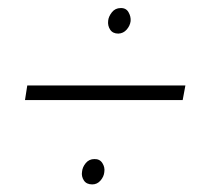

<svg xmlns="http://www.w3.org/2000/svg" viewBox="-20 -582 523 488"><path d="M451.2 -364.7 444.3 -327.6H43.5L49.3 -364.7ZM254.9 -529.3Q255.9 -540 264.4 -550.8Q272.9 -561.5 286.6 -561.5Q300.3 -562 306.6 -551Q313 -540 312 -528.3Q310.5 -516.6 302 -506.8Q293.5 -497.1 280.8 -496.6Q266.6 -496.6 260 -506.6Q253.4 -516.6 254.9 -529.3ZM188.5 -145.5Q189.5 -157.2 198 -167.5Q206.5 -177.7 219.7 -177.7Q233.4 -178.2 240.2 -167.5Q247.1 -156.7 245.1 -144.5Q244.1 -133.3 235.6 -123.3Q227.1 -113.3 214.4 -113.3Q199.7 -113.3 193.1 -123.5Q186.5 -133.8 188.5 -145.5Z"/></svg>

Font: Roboto Condensed ExtraLight
Style: Italic
Weight: 250
Italic angle: -12°
Designer: Christian Robertson
Foundry: Google
Version: Version 3.008; 2023